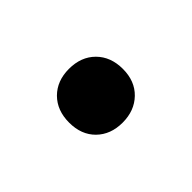

<svg xmlns="http://www.w3.org/2000/svg" viewBox="-37 -188 279 279"><g transform="rotate(-45 102.0 -49.0)"><path d="M47 -48.5Q47 -73.5 62.2 -88.8Q77.5 -104 102 -104Q127 -104 142.2 -88.8Q157.5 -73.5 157.5 -48.5Q157.5 -23.5 142 -8.5Q126.5 6.5 102 6.5Q77.5 6.5 62.2 -8.5Q47 -23.5 47 -48.5Z"/></g></svg>

Font: Encode Sans Condensed
Style: Regular
Weight: 400
Width: 3
Designer: Multiple Designers
Foundry: Impallari Type
Version: Version 2.000